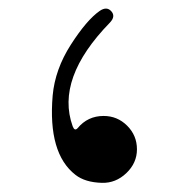

<svg xmlns="http://www.w3.org/2000/svg" viewBox="-20 -422 409 436"><path d="M206.1 -397Q222.2 -408.2 232.7 -396.5Q243.2 -384.8 229.5 -370.6Q106 -243.7 145 -135.3Q149.4 -123.5 156.2 -130.9Q179.2 -158.7 215.3 -158.7Q246.6 -158.7 268.8 -136.5Q291 -114.3 291 -83Q291 -51.8 266.8 -28.8Q242.7 -5.9 211.4 -6.8Q173.3 -7.8 151.4 -24.9Q88.4 -73.7 99.6 -205.1Q105 -264.6 140.9 -320.6Q176.8 -376.5 206.1 -397Z"/></svg>

Font: Amiri
Style: Regular
Weight: 400
Designer: Khaled Hosny
Version: Version 000.108